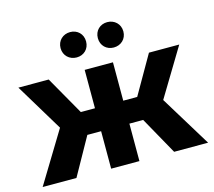

<svg xmlns="http://www.w3.org/2000/svg" viewBox="-106 -880 1125 1010"><g transform="rotate(-15 456.5 -375.0)"><path d="M356 -612C395 -612 425 -640 425 -681C425 -722 395 -750 356 -750C317 -750 286 -722 286 -681C286 -640 317 -612 356 -612ZM558 -612C597 -612 628 -640 628 -681C628 -722 597 -750 558 -750C519 -750 489 -722 489 -681C489 -640 519 -612 558 -612ZM722 0H907L737 -278L894 -538H729L609 -329H533V-538H379V-329H302L183 -538H18L175 -278L6 0H190L304 -204H379V0H533V-204H608Z"/></g></svg>

Font: AWKNG-Font
Style: Bold
Weight: 700
Designer: Awakening Church
Foundry: Awakening Church
Version: Version 1.700;PS 001.700;hotconv 1.0.88;makeotf.lib2.5.64775